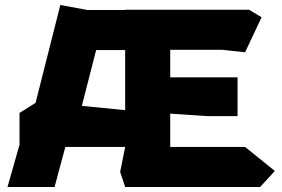

<svg xmlns="http://www.w3.org/2000/svg" viewBox="-20 -747 1128 767"><path d="M10 0 58 -169V-296L122 -336L221 -727L330 -707H480V-708H975L1025 -678L959 -538L869 -548H660V-438H929V-283H811L660 -293V-160H959L1078 -64L1019 0H480L460 -60L480 -160H241L198 0ZM307 -324 480 -307V-547H364Z"/></svg>

Font: Rowdies
Style: Regular
Weight: 400
Designer: Jaikishan Patel
Version: Version 1.000; ttfautohint (v1.8.3)